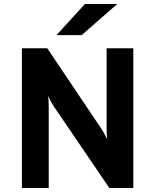

<svg xmlns="http://www.w3.org/2000/svg" viewBox="-20 -942 778 962"><path d="M527.8 0 250 -408.2Q243.2 -418.5 235.1 -433.3Q227.1 -448.2 221.2 -460.9Q222.7 -449.7 223.4 -434.6Q224.1 -419.4 224.1 -408.2V0H89.8V-700.2H216.8L487.8 -296.9Q494.1 -287.1 502.4 -272.5Q510.7 -257.8 517.1 -244.1Q515.6 -258.3 514.9 -272.7Q514.2 -287.1 514.2 -296.9V-700.2H647.9V0ZM389.2 -766.1H263.2L405.3 -921.9H567.4Z"/></svg>

Font: Overpass
Style: Bold
Weight: 700
Designer: Delve Withrington
Foundry: Delve Fonts
Version: Version 1.001